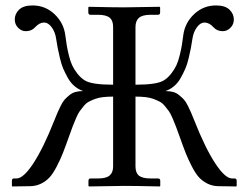

<svg xmlns="http://www.w3.org/2000/svg" viewBox="-20 -671 896 692"><path d="M831.5 1 766.1 0Q745.1 -0.5 727.5 -9.3Q710 -18.1 697.5 -31.5Q685.1 -44.9 671.9 -70.3Q658.7 -95.7 649.7 -118.4Q640.6 -141.1 627 -179.7Q618.7 -203.1 614 -215.3Q609.4 -227.5 602.1 -244.6Q594.7 -261.7 588.9 -270Q583 -278.3 574 -289.1Q564.9 -299.8 555.4 -304.7Q545.9 -309.6 533 -314.5Q520 -319.3 504.2 -321Q488.3 -322.8 468.3 -322.8V-71.3Q468.3 -47.9 481 -37.8Q493.7 -27.8 522.9 -27.8H549.3Q557.6 -27.8 557.6 -19.5V-1L555.7 1Q468.8 -1 429.7 -1L300.8 1L298.8 -1V-19.5Q298.8 -27.8 306.6 -27.8H333Q362.8 -27.8 375.2 -38.6Q387.7 -49.3 387.7 -71.3V-322.8Q367.7 -322.8 351.8 -321Q335.9 -319.3 323 -314.5Q310.1 -309.6 300.5 -304.7Q291 -299.8 282 -289.1Q272.9 -278.3 267.1 -270Q261.2 -261.7 253.9 -244.6Q246.6 -227.5 241.9 -215.3Q237.3 -203.1 229 -179.7Q215.3 -141.1 206.3 -118.4Q197.3 -95.7 184.1 -70.3Q170.9 -44.9 158.4 -31.5Q146 -18.1 128.4 -9.3Q110.8 -0.5 89.8 0L24.4 1L22.9 -1V-19.5Q22.9 -27.8 30.3 -27.8H39.6Q64.5 -27.8 100.3 -82.5Q136.2 -137.2 175.3 -235.8Q183.1 -255.4 187.3 -265.1Q191.4 -274.9 199 -290Q206.5 -305.2 213.4 -312.5Q220.2 -319.8 230.2 -328.1Q240.2 -336.4 252.4 -339.6Q264.6 -342.8 279.8 -342.8Q262.7 -348.6 248.5 -360.6Q234.4 -372.6 224.6 -390.1Q214.8 -407.7 208 -423.3Q201.2 -439 195.8 -462.2Q190.4 -485.4 188 -498Q185.5 -510.7 182.1 -532.7Q178.7 -555.7 166.3 -572.8Q153.8 -589.8 138.7 -589.8Q122.1 -589.8 106 -572.3Q93.8 -558.6 72.8 -558.6Q57.6 -558.6 45.4 -570.8Q33.2 -583 33.2 -600.6Q33.2 -621.1 48.8 -636.2Q64.5 -651.4 97.2 -651.4Q143.1 -651.4 176.3 -620.1Q209.5 -588.9 215.3 -544.4Q218.3 -522 220.5 -508.3Q222.7 -494.6 228 -472.4Q233.4 -450.2 240.2 -435.5Q247.1 -420.9 259 -405.5Q271 -390.1 286.1 -380.9Q311 -365.7 387.7 -365.7V-573.7Q387.7 -597.2 375 -607.4Q362.3 -617.7 333 -617.7H306.6Q298.3 -617.7 298.3 -626V-644.5L300.3 -646.5Q387.2 -644.5 426.3 -644.5L555.2 -646.5L557.1 -644.5V-626Q557.1 -617.7 549.3 -617.7H522.9Q493.2 -617.7 480.7 -606.7Q468.3 -595.7 468.3 -573.7V-365.7Q544.9 -365.7 569.8 -380.9Q585 -390.1 596.9 -405.5Q608.9 -420.9 615.7 -435.5Q622.6 -450.2 627.9 -472.4Q633.3 -494.6 635.5 -508.3Q637.7 -522 640.6 -544.4Q646.5 -588.9 679.7 -620.1Q712.9 -651.4 758.8 -651.4Q791.5 -651.4 807.1 -636.2Q822.8 -621.1 822.8 -600.6Q822.8 -583 810.5 -570.8Q798.3 -558.6 783.2 -558.6Q762.2 -558.6 750 -572.3Q733.9 -589.8 717.3 -589.8Q702.1 -589.8 689.7 -572.8Q677.2 -555.7 673.8 -532.7Q670.4 -510.7 668 -498Q665.5 -485.4 660.2 -462.2Q654.8 -439 647.9 -423.3Q641.1 -407.7 631.3 -390.1Q621.6 -372.6 607.4 -360.6Q593.3 -348.6 576.2 -342.8Q591.3 -342.8 603.5 -339.6Q615.7 -336.4 625.7 -328.1Q635.7 -319.8 642.6 -312.5Q649.4 -305.2 657 -290Q664.6 -274.9 668.7 -265.1Q672.9 -255.4 680.7 -235.8Q719.7 -137.2 755.6 -82.5Q791.5 -27.8 816.4 -27.8H825.7Q833 -27.8 833 -19.5V-1Z"/></svg>

Font: Libertinage
Style: b
Weight: 400
Designer: OSP
Foundry: OSP
Version: Version 1.0; 2008; OFL relea